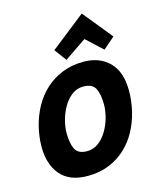

<svg xmlns="http://www.w3.org/2000/svg" viewBox="-117 -858 794 956"><g transform="rotate(-15 280.0 -379.5)"><path d="M217 15Q123 15 77 -39.5Q31 -94 31 -183Q31 -236 44 -288Q57 -340 82 -385.5Q107 -431 144.5 -465.5Q182 -500 231.5 -520Q281 -540 342 -540Q424 -540 474 -490Q524 -440 524 -342Q524 -289 511.5 -237Q499 -185 474.5 -139.5Q450 -94 413 -59.5Q376 -25 327 -5Q278 15 217 15ZM245 -105Q278 -105 304 -124.5Q330 -144 348.5 -175Q367 -206 376.5 -241.5Q386 -277 386 -308Q386 -360 371 -390.5Q356 -421 309 -421Q276 -421 250 -401.5Q224 -382 206 -351Q188 -320 178.5 -284.5Q169 -249 169 -218Q169 -166 184 -135.5Q199 -105 245 -105ZM263 -571 217 -633 396 -774 519 -623 459 -571 376 -648Z"/></g></svg>

Font: Ubuntu Sans Mono
Style: Italic
Weight: 400
Italic angle: -13.5°
Monospace: yes
Designer: Dalton Maag Ltd
Foundry: Dalton Maag Ltd
Version: Version 1.006